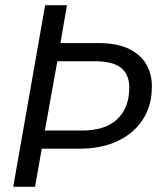

<svg xmlns="http://www.w3.org/2000/svg" viewBox="-20 -720 623 740"><path d="M31 0 154 -700H238L213 -554H359Q433 -554 479.5 -530.5Q526 -507 547 -466.5Q568 -426 565 -375Q563 -307 528 -255.5Q493 -204 431.5 -175.5Q370 -147 287 -147H141L115 0ZM153 -217H298Q384 -217 430 -259Q476 -301 478 -374Q481 -427 450 -455.5Q419 -484 345 -484H201Z"/></svg>

Font: DM Sans Italic
Style: Regular
Weight: 400
Italic angle: -10°
Designer: Colophon Foundry, Jonny Pinhorn
Foundry: Colophon Foundry
Version: Version 4.004; ttfautohint (v1.8.4.7-5d5b)